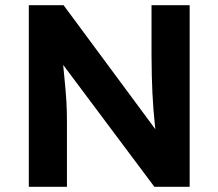

<svg xmlns="http://www.w3.org/2000/svg" viewBox="-20 -720 842 740"><path d="M91 0V-700H225L612 -177H584Q580 -208 577 -237.5Q574 -267 571.5 -297.5Q569 -328 567.5 -360.5Q566 -393 565 -429.5Q564 -466 564 -509V-700H711V0H575L180 -528L218 -527Q223 -475 226.5 -438.5Q230 -402 232.5 -375Q235 -348 236 -328Q237 -308 237.5 -290Q238 -272 238 -252V0Z"/></svg>

Font: Mach SemiBold
Style: Regular
Weight: 600
Version: Version 1.002